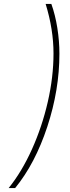

<svg xmlns="http://www.w3.org/2000/svg" viewBox="-20 -762 355 976"><path d="M252 -490Q252 -612 212 -742H241Q261 -686 271.5 -619.5Q282 -553 282 -489Q282 -305 220.5 -118Q159 69 57 194H24Q91 111 142.5 -3.5Q194 -118 223 -244.5Q252 -371 252 -490Z"/></svg>

Font: Montserrat Alternates ExLight
Style: Italic
Weight: 275
Italic angle: -11.3°
Designer: Julieta Ulanovsky
Foundry: Julieta Ulanovsky
Version: Version 7.200